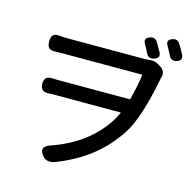

<svg xmlns="http://www.w3.org/2000/svg" viewBox="-126 -969 1144 1154"><g transform="rotate(15 445.5 -392.5)"><path d="M242 41Q192 -14 271 -38Q478 -111 586 -271Q606 -301 621 -336H214Q184 -336 170 -335Q120 -332 120 -382Q120 -431 169 -428Q183 -427 211 -427H654Q677 -513 687 -589H443H200Q162 -589 144 -588Q117 -587 105.5 -598.5Q94 -610 94 -638Q94 -666 105.5 -677.5Q117 -689 144 -687Q170 -684 200 -684H664Q692 -684 706 -686Q737 -691 765 -673L782 -662Q796 -653 801.5 -637.5Q807 -622 802 -606V-605L801 -603Q750 -339 684 -237Q620 -138 535 -70Q445 3 318 53Q269 71 242 41ZM681 -722Q677 -731 667 -749Q662 -759 656 -768Q633 -806 675 -818Q703 -827 719 -803Q735 -777 751 -748Q769 -713 730 -701Q695 -690 681 -722ZM816 -744Q814 -749 809 -758.5Q804 -768 801 -773Q799 -777 795.5 -783.5Q792 -790 790 -793Q766 -831 809 -843Q837 -852 852 -827Q866 -807 885 -770.5Q904 -734 865 -722Q831 -712 816 -744Z"/></g></svg>

Font: GenSenRounded JP M
Style: Regular
Weight: 500
Version: Version 1.501;PS 1;hotconv 16.6.51;makeotf.lib2.5.65220